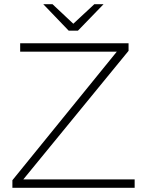

<svg xmlns="http://www.w3.org/2000/svg" viewBox="-20 -894 699 914"><path d="M39 -36 536 -648H76V-688H592V-652L91 -40H621V0H39ZM307 -748H351L473 -874H429L329 -781L230 -874H186Z"/></svg>

Font: Roundo Light
Style: Regular
Weight: 300
Designer: Namrata Goyal (Gurmukhi), Shiva Nallaperumal (Latin)
Foundry: Indian Type Foundry
Version: Version 1.000;PS 1.0;hotconv 1.0.88;makeotf.lib2.5.647800